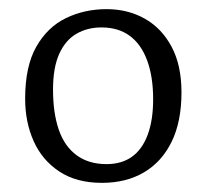

<svg xmlns="http://www.w3.org/2000/svg" viewBox="-20 -762 452 420"><path d="M203 -362Q147 -362 109.5 -387Q72 -412 53.5 -453.5Q35 -495 35 -546Q35 -617 59.5 -660Q84 -703 124.5 -722.5Q165 -742 213 -742Q260 -742 297 -721Q334 -700 355.5 -659.5Q377 -619 377 -560Q377 -496 355.5 -452Q334 -408 295 -385Q256 -362 203 -362ZM213 -403Q246 -403 268.5 -419Q291 -435 303 -467Q315 -499 315 -545Q315 -594 302 -629.5Q289 -665 264 -683.5Q239 -702 202 -702Q171 -702 147 -688Q123 -674 109.5 -644Q96 -614 96 -566Q96 -515 108.5 -478.5Q121 -442 147.5 -422.5Q174 -403 213 -403Z"/></svg>

Font: Literata 18pt Light
Style: Regular
Weight: 300
Designer: Latin by Veronika Burian and Jose Scaglione. Greek by Irene Vlachou. Cyrillic by Vera Evstafieva.
Foundry: TypeTogether
Version: Version 3.103;gftools[0.9.29]